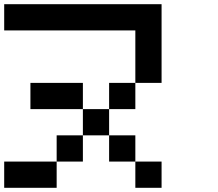

<svg xmlns="http://www.w3.org/2000/svg" viewBox="-20 -895 1040 915"><path d="M0 0V-125H250V0ZM0 -750V-875H750V-500H625V-750ZM250 -125V-250H375V-125ZM500 -250H625V-125H500ZM500 -375V-250H375V-375ZM500 -500H625V-375H500ZM750 -125V0H625V-125ZM125 -375V-500H375V-375Z"/></svg>

Font: Galmuri7 Regular
Style: Regular
Weight: 400
Designer: Lee Minseo (quiple)
Version: Version 2.399;hotconv 1.1.1;makeotfexe 2.6.0 DEVELOPMENT